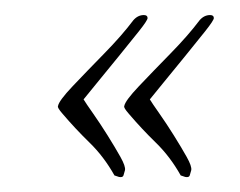

<svg xmlns="http://www.w3.org/2000/svg" viewBox="-20 -251 319 255"><path d="M226 -16 220 -18Q206 -43 187 -61.5Q168 -80 151 -100Q144 -108 145 -110Q146 -117 164.5 -136.5Q183 -156 206.5 -180Q230 -204 245 -224Q251 -231 259 -231Q264 -231 264 -227Q264 -224 252.5 -209.5Q241 -195 225.5 -176Q210 -157 196.5 -140.5Q183 -124 179 -119Q182 -114 191.5 -100.5Q201 -87 211 -71Q221 -55 228 -42.5Q235 -30 234 -25Q233 -21 232 -18Q231 -15 226 -16ZM138 -16 132 -18Q118 -43 99 -61.5Q80 -80 63 -100Q56 -108 57 -110Q58 -117 76.5 -136.5Q95 -156 118.5 -180Q142 -204 157 -224Q163 -231 171 -231Q176 -231 176 -227Q176 -224 164.5 -209.5Q153 -195 137.5 -176Q122 -157 108.5 -140.5Q95 -124 91 -119Q94 -114 103.5 -100.5Q113 -87 123 -71Q133 -55 140 -42.5Q147 -30 146 -25Q145 -21 144 -18Q143 -15 138 -16Z"/></svg>

Font: Qwitcher Grypen
Style: Regular
Weight: 400
Designer: Robert E. Leuschke
Foundry: Robert E. Leuschke
Version: Version 1.100; ttfautohint (v1.8.3)